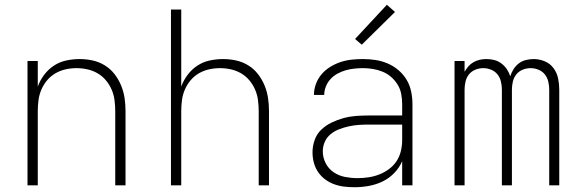

<svg xmlns="http://www.w3.org/2000/svg" viewBox="-20 -775 2440 803"><path d="M95 0V-520H138V-413Q148 -440 165 -462.5Q182 -485 205.5 -500.5Q229 -516 257 -522Q285 -528 313 -528Q341 -528 368 -522Q395 -516 418.5 -501.5Q442 -487 459 -465Q476 -443 486.5 -417.5Q497 -392 501 -365Q505 -338 505 -310V0H462V-310Q462 -333 459 -356Q456 -379 447 -400Q438 -421 423 -439Q408 -457 388 -468.5Q368 -480 345.5 -485Q323 -490 300 -490Q277 -490 254.5 -485Q232 -480 212 -468.5Q192 -457 177 -439Q162 -421 153 -400Q144 -379 141 -356Q138 -333 138 -310V0Z M695 0V-735H738V-413Q748 -440 765 -462.5Q782 -485 805.5 -500.5Q829 -516 857 -522Q885 -528 913 -528Q941 -528 968 -522Q995 -516 1018.5 -501.5Q1042 -487 1059 -465Q1076 -443 1086.5 -417.5Q1097 -392 1101 -365Q1105 -338 1105 -310V0H1062V-310Q1062 -333 1059 -356Q1056 -379 1047 -400Q1038 -421 1023 -439Q1008 -457 988 -468.5Q968 -480 945.5 -485Q923 -490 900 -490Q877 -490 854.5 -485Q832 -480 812 -468.5Q792 -457 777 -439Q762 -421 753 -400Q744 -379 741 -356Q738 -333 738 -310V0Z M1463 8Q1441 8 1419.5 5.5Q1398 3 1377.5 -4.5Q1357 -12 1339.5 -25Q1322 -38 1310 -56Q1298 -74 1292.5 -95Q1287 -116 1287 -138Q1287 -164 1296 -189.5Q1305 -215 1324 -233Q1343 -251 1367 -262.5Q1391 -274 1416.5 -281Q1442 -288 1468 -290Q1494 -292 1520 -292H1662V-340Q1662 -361 1658 -382Q1654 -403 1643 -421Q1632 -439 1616 -453Q1600 -467 1580.5 -475Q1561 -483 1540 -486.5Q1519 -490 1498 -490Q1480 -490 1461.5 -488Q1443 -486 1425.5 -481Q1408 -476 1391.5 -467Q1375 -458 1362.5 -444.5Q1350 -431 1343 -413.5Q1336 -396 1336 -378H1293Q1293 -402 1301.5 -424.5Q1310 -447 1325.5 -465Q1341 -483 1361.5 -495.5Q1382 -508 1404.5 -515.5Q1427 -523 1450.5 -525.5Q1474 -528 1498 -528Q1525 -528 1551 -524Q1577 -520 1601.5 -509.5Q1626 -499 1646.5 -481.5Q1667 -464 1680.5 -441.5Q1694 -419 1699.5 -392.5Q1705 -366 1705 -340V0H1662V-101Q1650 -73 1628.5 -51Q1607 -29 1580 -16Q1553 -3 1523 2.5Q1493 8 1463 8ZM1475 -30Q1498 -30 1521.5 -33.5Q1545 -37 1566.5 -45.5Q1588 -54 1607 -68Q1626 -82 1638.5 -101Q1651 -120 1656.5 -143Q1662 -166 1662 -189V-254H1520Q1500 -254 1479.5 -252.5Q1459 -251 1438.5 -246.5Q1418 -242 1398.5 -234.5Q1379 -227 1363 -214Q1347 -201 1338.5 -182Q1330 -163 1330 -142Q1330 -116 1342 -92.5Q1354 -69 1375.5 -54.5Q1397 -40 1423 -35Q1449 -30 1475 -30ZM1493 -588 1465 -612 1598 -755 1632 -725Z M1881 0V-520H1923V-475Q1930 -487 1939 -497.5Q1948 -508 1960.5 -515Q1973 -522 1986.5 -525Q2000 -528 2014 -528Q2031 -528 2047 -524Q2063 -520 2076.5 -510Q2090 -500 2099.5 -486Q2109 -472 2114 -456Q2119 -472 2128 -486Q2137 -500 2150 -510Q2163 -520 2179.5 -524Q2196 -528 2212 -528Q2236 -528 2258.5 -518.5Q2281 -509 2295 -490Q2309 -471 2314 -447.5Q2319 -424 2319 -401V0H2277V-401Q2277 -417 2273 -434Q2269 -451 2258.5 -464Q2248 -477 2232 -483.5Q2216 -490 2199 -490Q2182 -490 2166 -483.5Q2150 -477 2139.5 -464Q2129 -451 2125 -434Q2121 -417 2121 -401V0H2079V-401Q2079 -417 2075 -434Q2071 -451 2060.5 -464Q2050 -477 2034 -483.5Q2018 -490 2001 -490Q1984 -490 1968 -483.5Q1952 -477 1941.5 -464Q1931 -451 1927 -434Q1923 -417 1923 -401V0Z"/></svg>

Font: Iosevka SS04 XLt Ex
Style: Regular
Weight: 200
Width: 7
Monospace: yes
Designer: Belleve Invis
Foundry: Belleve Invis
Version: Version 19.0.0; ttfautohint (v1.8.4)